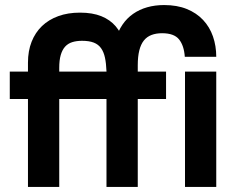

<svg xmlns="http://www.w3.org/2000/svg" viewBox="-20 -740 935 760"><path d="M401.5 0H525.3V-481.8Q525.3 -516 531.4 -540.4Q537.5 -564.7 549.5 -579.7Q561.5 -594.7 579.8 -601.6Q598 -608.5 621.5 -608.5Q669.3 -608.5 688.9 -583.9Q708.5 -559.2 711.5 -515.2H836Q836 -558.2 823 -595.7Q810 -633.2 783.9 -661Q757.8 -688.8 719.3 -704.4Q680.8 -720 629.8 -720Q593.3 -720 562.5 -711.2Q531.8 -702.5 507 -685.2Q482.3 -668 464.9 -642.5Q447.5 -617 437.3 -582.5L401.5 -580.3ZM90.7 -492V0H214.5V-471.2Q214.5 -502 220.4 -522.2Q226.3 -542.5 237.5 -555.1Q248.8 -567.7 265.8 -573.1Q282.8 -578.5 304.8 -578.5Q332.8 -578.5 351.1 -571.4Q369.5 -564.2 380.1 -549.1Q390.8 -534 395.5 -511.6Q400.3 -489.2 401.5 -458L481 -491.5Q481 -536.5 470.8 -572.9Q460.5 -609.3 438.3 -635.5Q416 -661.8 381.1 -675.9Q346.3 -690 296.8 -690Q248.8 -690 210.9 -676.2Q173 -662.5 146.2 -636.9Q119.5 -611.2 105.1 -574.7Q90.7 -538.2 90.7 -492ZM18.7 -348H637.3V-456.5H18.7ZM712.3 0H836V-456.5H712.3Z"/></svg>

Font: Tilda Sans VF
Style: Regular
Weight: 400
Designer: ParaType Ltd
Foundry: ParaType Ltd
Version: Version 1.010